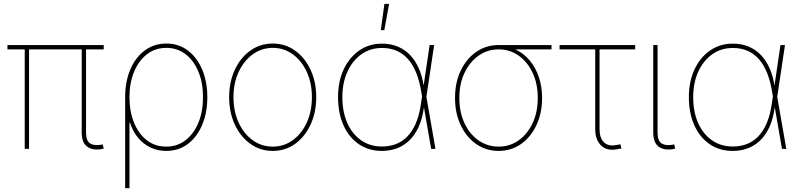

<svg xmlns="http://www.w3.org/2000/svg" viewBox="-20 -773 4148 997"><path d="M509.3 1Q461.9 9.3 433.1 -11.2Q404.3 -31.7 404.3 -85.4V-527.3H426.8V-85.4Q426.8 -40.5 449 -27.6Q471.2 -14.6 508.8 -22Q511.2 -22.9 511 -22.7Q510.7 -22.5 513.7 -22.9L518.6 -1Q516.1 -1 513.9 -0.5Q511.7 0 509.3 1ZM108.4 0V-527.3H130.9V0ZM18.6 -516.6V-539.1H518.6V-516.6Z M629.9 204.1V-268.6Q629.9 -349.1 656.5 -411.9Q683.1 -474.6 731.4 -510.7Q779.8 -546.9 843.8 -546.9Q907.7 -546.9 955.6 -510.7Q1003.4 -474.6 1030 -411.6Q1056.6 -348.6 1056.6 -268.6Q1056.6 -188 1030 -124.8Q1003.4 -61.5 955.6 -25.4Q907.7 10.7 843.3 10.7Q797.9 10.7 760.3 -7.6Q722.7 -25.9 695.6 -59.1Q668.5 -92.3 654.8 -136.7H652.3V204.1ZM843.3 -11.7Q900.9 -11.7 943.8 -45.2Q986.8 -78.6 1010.5 -136.5Q1034.2 -194.3 1034.2 -268.6Q1034.2 -342.3 1010.5 -400.1Q986.8 -458 944.1 -491.2Q901.4 -524.4 843.8 -524.4Q785.6 -524.4 742.7 -491Q699.7 -457.5 676 -399.7Q652.3 -341.8 652.3 -268.6Q652.3 -194.3 675.8 -136.5Q699.2 -78.6 741.9 -45.2Q784.7 -11.7 843.3 -11.7Z M1396.5 10.7Q1331.5 10.7 1280.3 -25.9Q1229 -62.5 1199.5 -125.7Q1169.9 -189 1169.9 -268.6Q1169.9 -348.1 1199.5 -411.1Q1229 -474.1 1280.3 -510.5Q1331.5 -546.9 1396.5 -546.9Q1460.9 -546.9 1512 -510.5Q1563 -474.1 1592.5 -410.9Q1622.1 -347.7 1622.1 -268.6Q1622.1 -189 1592.5 -125.7Q1563 -62.5 1512.2 -25.9Q1461.4 10.7 1396.5 10.7ZM1396.5 -11.7Q1454.6 -11.7 1500.5 -45.2Q1546.4 -78.6 1573 -136.7Q1599.6 -194.8 1599.6 -268.6Q1599.6 -341.8 1573 -399.7Q1546.4 -457.5 1500.5 -491Q1454.6 -524.4 1396.5 -524.4Q1338.4 -524.4 1292.2 -490.7Q1246.1 -457 1219.2 -399.4Q1192.4 -341.8 1192.4 -268.6Q1192.4 -194.8 1219 -136.7Q1245.6 -78.6 1291.7 -45.2Q1337.9 -11.7 1396.5 -11.7Z M1963.4 10.7Q1894 10.7 1842.8 -24.7Q1791.5 -60.1 1763.4 -123Q1735.4 -186 1735.4 -268.6Q1735.4 -349.6 1764.4 -412.1Q1793.5 -474.6 1845 -510.5Q1896.5 -546.4 1963.4 -546.4Q2008.8 -546.4 2045.7 -531Q2082.5 -515.6 2109.9 -486.8Q2137.2 -458 2155.3 -416.7Q2173.3 -375.5 2180.7 -323.7H2186.5L2193.8 -272L2241.2 0H2218.8L2167 -299.3Q2157.7 -354.5 2140.6 -396.5Q2123.5 -438.5 2098.1 -466.8Q2072.8 -495.1 2039.3 -509.5Q2005.9 -523.9 1963.4 -523.9Q1902.8 -523.9 1856.7 -491.2Q1810.5 -458.5 1784.2 -400.9Q1757.8 -343.3 1757.8 -268.6Q1757.8 -192.4 1783.2 -134.8Q1808.6 -77.1 1855 -44.7Q1901.4 -12.2 1963.4 -12.2Q2001 -12.2 2033.9 -24.2Q2066.9 -36.1 2093.5 -62.5Q2120.1 -88.9 2138.7 -131.3Q2157.2 -173.8 2166 -234.9L2210.9 -539.1H2234.4L2193.8 -268.1L2187 -214.4H2181.2Q2172.9 -154.3 2152.6 -111.3Q2132.3 -68.4 2103 -41.3Q2073.7 -14.2 2038.1 -1.7Q2002.4 10.7 1963.4 10.7ZM1957.5 -616.7 1976.1 -752.9H2000.5L1975.6 -616.7Z M2569.3 10.7Q2504.4 10.7 2453.1 -24.9Q2401.9 -60.5 2372.3 -122.8Q2342.8 -185.1 2342.8 -264.6Q2342.8 -344.2 2372.3 -406.2Q2401.9 -468.3 2453.1 -503.7Q2504.4 -539.1 2569.3 -539.1H2843.8V-516.6H2625H2569.3Q2511.2 -516.6 2465.1 -483.9Q2418.9 -451.2 2392.1 -394.5Q2365.2 -337.9 2365.2 -264.6Q2365.2 -190.9 2391.8 -133.8Q2418.5 -76.7 2464.6 -44.2Q2510.7 -11.7 2569.3 -11.7Q2627.4 -11.7 2673.3 -44.2Q2719.2 -76.7 2745.8 -133.8Q2772.5 -190.9 2772.5 -264.6Q2772.5 -337.9 2745.8 -394.8Q2719.2 -451.7 2673.3 -484.1Q2627.4 -516.6 2569.3 -516.6V-535.2Q2617.7 -535.2 2658.7 -515.4Q2699.7 -495.6 2730.2 -459.5Q2760.7 -423.3 2777.8 -373.8Q2794.9 -324.2 2794.9 -264.6Q2794.9 -185.1 2765.4 -122.8Q2735.8 -60.5 2685.1 -24.9Q2634.3 10.7 2569.3 10.7Z M3184.1 2Q3130.9 12.2 3100.8 -17.8Q3070.8 -47.9 3070.8 -102.5V-516.6H2885.7V-539.1H3278.3V-516.6H3093.3V-102.5Q3093.3 -56.2 3116.5 -33.9Q3139.6 -11.7 3180.7 -20Q3186 -21 3191.7 -22Q3197.3 -22.9 3202.1 -23.4L3206.5 -1.5Q3201.2 -1 3195.3 0Q3189.5 1 3184.1 2Z M3477.1 1Q3429.2 9.3 3400.6 -11.2Q3372.1 -31.7 3372.1 -85.4V-539.1H3394.5V-85.4Q3394.5 -40.5 3416.5 -27.6Q3438.5 -14.6 3476.1 -22Q3479 -22.9 3478.8 -22.7Q3478.5 -22.5 3481.4 -22.9L3485.8 -1Q3483.9 -1 3481.7 -0.5Q3479.5 0 3477.1 1Z M3785.2 10.7Q3715.8 10.7 3664.6 -24.7Q3613.3 -60.1 3585.2 -123Q3557.1 -186 3557.1 -268.6Q3557.1 -349.6 3586.2 -412.1Q3615.2 -474.6 3666.7 -510.5Q3718.3 -546.4 3785.2 -546.4Q3830.6 -546.4 3867.4 -531Q3904.3 -515.6 3931.6 -486.8Q3959 -458 3977.1 -416.7Q3995.1 -375.5 4002.4 -323.7H4008.3L4015.6 -272L4063 0H4040.5L3988.8 -299.3Q3979.5 -354.5 3962.4 -396.5Q3945.3 -438.5 3919.9 -466.8Q3894.5 -495.1 3861.1 -509.5Q3827.6 -523.9 3785.2 -523.9Q3724.6 -523.9 3678.5 -491.2Q3632.3 -458.5 3606 -400.9Q3579.6 -343.3 3579.6 -268.6Q3579.6 -192.4 3605 -134.8Q3630.4 -77.1 3676.8 -44.7Q3723.1 -12.2 3785.2 -12.2Q3822.8 -12.2 3855.7 -24.2Q3888.7 -36.1 3915.3 -62.5Q3941.9 -88.9 3960.4 -131.3Q3979 -173.8 3987.8 -234.9L4032.7 -539.1H4056.2L4015.6 -268.1L4008.8 -214.4H4002.9Q3994.6 -154.3 3974.4 -111.3Q3954.1 -68.4 3924.8 -41.3Q3895.5 -14.2 3859.9 -1.7Q3824.2 10.7 3785.2 10.7Z"/></svg>

Font: Inter 18pt Thin
Style: Regular
Weight: 250
Designer: Rasmus Andersson
Foundry: rsms
Version: Version 4.001;git-66647c0bb